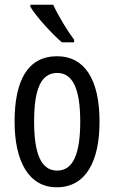

<svg xmlns="http://www.w3.org/2000/svg" viewBox="-20 -786 485 816"><path d="M206 -766H109V-757C135 -714 203 -640 243 -606H295V-617C267 -654 227 -720 206 -766ZM403 -269C403 -452 337 -547 223 -547C99 -547 42 -446 42 -269C42 -101 102 10 221 10C346 10 403 -102 403 -269ZM125 -269C125 -407 154 -476 223 -476C290 -476 321 -407 321 -269C321 -130 290 -61 223 -61C155 -61 125 -132 125 -269Z"/></svg>

Font: Noto Sans Telugu ExtraCondensed
Style: Regular
Weight: 400
Width: 2
Designer: Jelle Bosma - Monotype Design Team
Foundry: Monotype Imaging Inc.
Version: Version 2.005